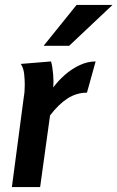

<svg xmlns="http://www.w3.org/2000/svg" viewBox="-20 -755 474 775"><path d="M186 -507Q192 -486 194.5 -455Q197 -424 195 -402Q214 -428 241 -452Q268 -476 300.5 -491.5Q333 -507 366 -507L331 -381Q289 -381 252.5 -357.5Q216 -334 182 -289L142 0H28L76 -363Q78 -373 79 -386.5Q80 -400 80 -413Q80 -433 77.5 -456.5Q75 -480 64 -497ZM289 -735H434L259 -570H156Z"/></svg>

Font: Rosario
Style: Bold Italic
Weight: 700
Italic angle: -8.05°
Designer: Hector Gatti
Foundry: Omnibus Type
Version: Version 1.101; ttfautohint (v1.8.1.43-b0c9)